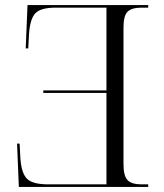

<svg xmlns="http://www.w3.org/2000/svg" viewBox="-20 -734 646 754"><path d="M562 0H54L47 -170H57L60 -113Q64 -54 86 -32Q108 -10 170 -10H398V-369H150V-379H398V-704H199Q140 -704 119 -682Q98 -660 94 -601L91 -544H81L88 -714H562V-704H536Q497 -704 481 -688Q465 -672 465 -627V-89Q465 -43 481 -26.5Q497 -10 536 -10H562Z"/></svg>

Font: Noto Serif Display Light
Style: Regular
Weight: 300
Designer: Monotype Design Team
Foundry: Monotype Imaging Inc.
Version: Version 2.009